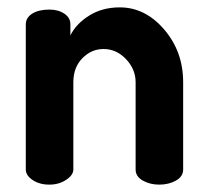

<svg xmlns="http://www.w3.org/2000/svg" viewBox="-20 -501 563 521"><path d="M179 -278V-41Q179 -26 159.5 -13Q140 0 114 0Q87 0 68.5 -12.5Q50 -25 50 -41V-435Q50 -453 67.5 -464Q85 -475 114 -475Q138 -475 154.5 -464Q171 -453 171 -435V-405Q187 -437 222.5 -459Q258 -481 305 -481Q374 -481 425.5 -421Q477 -361 477 -278V-41Q477 -22 457.5 -11Q438 0 412 0Q387 0 367.5 -11Q348 -22 348 -41V-278Q348 -313 322 -340.5Q296 -368 261 -368Q228 -368 203.5 -343Q179 -318 179 -278Z"/></svg>

Font: Dosis
Style: Bold
Weight: 700
Designer: Edgar Tolentino, Pablo Impallari, Igino Marini
Foundry: Edgar Tolentino, Pablo Impallari, Igino Marini
Version: Version 1.007